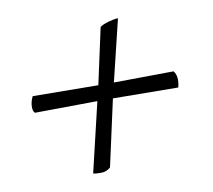

<svg xmlns="http://www.w3.org/2000/svg" viewBox="-61 -544 689 620"><g transform="rotate(-10 284.0 -234.0)"><path d="M197 5 251 -223 46 -221Q41 -226 40 -233.5Q39 -241 40 -249Q41 -257 43.5 -264Q46 -271 48 -275L263 -273L303 -457Q312 -464 331.5 -469.5Q351 -475 363 -475L314 -273L510 -275Q525 -257 516 -221L302 -223L254 -5Q241 7 223 7Q205 7 197 5Z"/></g></svg>

Font: Lusitana
Style: Italic
Weight: 400
Italic angle: -12°
Designer: Ana Paula Megda
Foundry: Ana Paula Megda
Version: Version 1.000; ttfautohint (v1.1) -l 8 -r 50 -G 200 -x 14 -D